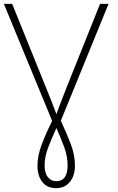

<svg xmlns="http://www.w3.org/2000/svg" viewBox="-22 -734 613 994"><path d="M268 240Q222 240 197 208Q172 176 172 124Q172 72 194 14Q216 -44 248 -108L-2 -714H41L218 -276Q235 -234 248.5 -200Q262 -166 270 -143Q278 -166 291 -199.5Q304 -233 321 -277L496 -714H540L293 -109Q324 -42 345 13.5Q366 69 366 124Q366 175 340 207.5Q314 240 268 240ZM269 204Q328 204 328 122Q328 76 310.5 28Q293 -20 270 -71Q246 -19 227.5 29.5Q209 78 209 121Q209 163 226 183.5Q243 204 269 204Z"/></svg>

Font: Noto Sans Disp ExtLt
Style: Regular
Weight: 200
Designer: Monotype Design Team
Foundry: Monotype Imaging Inc.
Version: Version 2.000;GOOG;noto-source:20170915:90ef993387c0